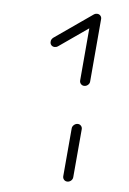

<svg xmlns="http://www.w3.org/2000/svg" viewBox="-44 -553 395 586"><g transform="rotate(5 154.0 -260.0)"><path d="M184.4 -0.4Q178.1 -0.4 174.1 -4.8Q170 -9.3 170.4 -15.6L183.3 -163Q183.7 -169.3 188.9 -173.9Q194.1 -178.5 200.4 -178.5Q206.7 -178.5 210.7 -173.9Q214.8 -169.3 214.1 -163L201.1 -15.6Q200.7 -9.3 195.7 -4.8Q190.7 -0.4 184.4 -0.4ZM230 -518.5Q235.9 -518.5 239.8 -514.6Q243.7 -510.7 243.7 -504.8Q243.7 -495.9 236.7 -490.7L119.3 -408.9Q115.6 -406.3 110 -406.3Q103.7 -406.3 99.6 -410.7Q95.6 -415.2 96.3 -421.5Q96.3 -428.5 103.3 -434.1L220.7 -515.9Q225.2 -518.5 230 -518.5ZM210.4 -295.9Q204.1 -295.9 200 -300.4Q195.9 -304.8 196.3 -311.1L213 -503.3Q213.7 -509.6 218.5 -514.1Q223.3 -518.5 229.6 -518.5Q235.9 -518.5 240.2 -514.1Q244.4 -509.6 243.7 -503.3L227 -311.1Q226.7 -304.8 221.7 -300.4Q216.7 -295.9 210.4 -295.9Z"/></g></svg>

Font: 26F Galaxy Sans Ultra Light
Style: Italic
Weight: 200
Italic angle: -5°
Designer: C₂₉H₂₅N₃O₅
Version: Version 1.200